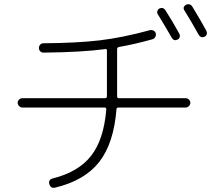

<svg xmlns="http://www.w3.org/2000/svg" viewBox="-20 -860 1040 923"><path d="M746 -819Q754 -823 762 -821Q770 -819 775 -811Q809 -758 842 -698Q846 -690 844 -682Q842 -674 834 -670Q816 -661 806 -678Q779 -725 739 -791Q734 -798 736.5 -806.5Q739 -815 746 -819ZM904 -829Q941 -769 972 -712Q976 -704 974 -696Q972 -688 964 -684Q946 -675 935 -693Q902 -753 867 -809Q856 -826 874 -837Q882 -841 890.5 -839Q899 -837 904 -829ZM88 -343Q79 -343 72 -350Q65 -357 65 -366Q65 -375 72 -381.5Q79 -388 88 -388H485Q494 -388 494 -397V-417V-617Q494 -626 486 -624Q374 -609 189 -607Q180 -607 173.5 -613.5Q167 -620 167 -629Q167 -638 173 -645Q179 -652 188 -652Q349 -653 459 -666Q569 -679 701 -715Q710 -717 718.5 -712.5Q727 -708 729 -699Q731 -690 726 -681.5Q721 -673 712 -671Q626 -647 551 -634Q543 -632 543 -624V-417V-397Q543 -388 551 -388H872Q881 -388 888 -381.5Q895 -375 895 -366Q895 -357 888 -350Q881 -343 872 -343H549Q540 -343 540 -335Q527 -171 457 -81.5Q387 8 245 42Q224 47 217 25Q212 3 233 -2Q357 -33 418 -111Q479 -189 491 -334Q491 -343 483 -343Z"/></svg>

Font: Rounded Mplus 1c Light
Style: Regular
Weight: 300
Version: Version 1.059.20150529